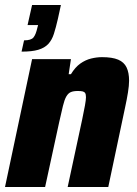

<svg xmlns="http://www.w3.org/2000/svg" viewBox="-25 -746 545 766"><path d="M61 -540 71 -585Q99 -585 108.5 -596.5Q118 -608 124 -635L127 -646H85L103 -726H218L206 -671Q198 -636 190 -611Q182 -586 167.5 -570.5Q153 -555 128 -547.5Q103 -540 61 -540ZM-5 0 103 -510H258L249 -450H258Q275 -478 295.5 -492.5Q316 -507 338.5 -512.5Q361 -518 382 -518Q423 -518 446.5 -508Q470 -498 480 -477Q490 -456 490 -424Q490 -405 485.5 -377Q481 -349 474 -317L407 0H245L303 -270Q310 -303 314 -325.5Q318 -348 318 -358Q318 -370 314.5 -375Q311 -380 304 -381.5Q297 -383 285 -383Q268 -383 257.5 -378.5Q247 -374 239.5 -361Q232 -348 226 -323Q220 -298 211 -258L155 0Z"/></svg>

Font: Saira SemiCondensed ExtraBold
Style: Italic
Weight: 800
Width: 4
Italic angle: -12°
Designer: Hector Gatti with collaboration of the Omnibus-Type team
Foundry: Omnibus-Type
Version: Version 1.101